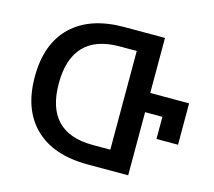

<svg xmlns="http://www.w3.org/2000/svg" viewBox="-102 -839 1074 964"><g transform="rotate(15 435.0 -357.0)"><path d="M60 -357Q60 -529 156.5 -621.5Q253 -714 430 -714H641V-428H843V-213H731V-328H641V0H430Q252 0 156 -93Q60 -186 60 -357ZM521 -101V-614H432Q309 -614 247 -549Q185 -484 185 -356Q185 -101 430 -101Z"/></g></svg>

Font: Noto Sans Georgian Medium
Style: Regular
Weight: 500
Designer: Monotype Design team
Foundry: Monotype Imaging Inc.
Version: Version 1.000